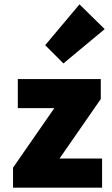

<svg xmlns="http://www.w3.org/2000/svg" viewBox="-20 -864 514 884"><path d="M40 0H450V-134H254L444 -408V-500H62V-366H230L40 -92ZM272 -572 462 -730 346 -844 188 -656Z"/></svg>

Font: Giro Sans Black
Style: Regular
Weight: 900
Designer: Paul D. Hunt
Foundry: Adobe Systems Incorporated
Version: Version 1.000;PS 1.0;hotconv 1.0.88;makeotf.lib2.5.647800